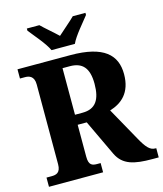

<svg xmlns="http://www.w3.org/2000/svg" viewBox="-133 -1029 956 1127"><g transform="rotate(-15 345.0 -465.5)"><path d="M245 -771H387C407 -816 465 -880 494 -918V-931H417C395 -908 344 -866 315 -839C287 -866 237 -908 214 -931H138V-918C167 -880 225 -816 245 -771ZM23 0H352V-56H331C301 -56 280 -62 280 -114V-308H335L438 -90C474 -15 542 0 651 0H690V-56H684C652 -56 630 -81 597 -141L486 -340C558 -362 620 -411 620 -525C620 -642 547 -714 345 -714H23V-658H54C77 -658 109 -651 109 -599V-114C109 -62 81 -56 54 -56H23ZM326 -369H280V-652H324C400 -652 438 -612 438 -515C438 -418 405 -369 326 -369Z"/></g></svg>

Font: Noto Serif Hebrew SemiCondensed ExtraBold
Style: Regular
Weight: 800
Width: 4
Designer: Monotype Design Team
Foundry: Monotype Imaging Inc.
Version: Version 2.004